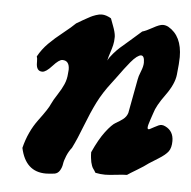

<svg xmlns="http://www.w3.org/2000/svg" viewBox="-41 -515 554 558"><g transform="rotate(5 235.5 -236.5)"><path d="M368.2 -344.7Q368.2 -365.2 358.4 -365.2Q353.5 -365.2 345.7 -359.4Q337.9 -353.5 328.6 -342.3Q319.3 -331.1 312 -321.3Q304.7 -311.5 294.4 -297.4Q284.2 -283.2 279.3 -277.3Q255.9 -247.1 240.7 -216.8Q225.6 -186.5 210.4 -147Q195.3 -107.4 181.6 -80.1Q172.9 -69.3 167 -55.2Q161.1 -41 159.7 -30.8Q158.2 -20.5 152.8 -11.7Q147.5 -2.9 137.7 -1Q120.1 1 112.3 1Q52.7 1 38.1 -67.4Q49.8 -115.2 77.1 -151.9Q104.5 -188.5 109.4 -201.2Q115.2 -213.9 126.5 -231Q137.7 -248 144 -262.7Q150.4 -277.3 151.4 -294.9Q151.4 -296.9 151.9 -300.8Q152.3 -304.7 152.3 -305.7Q152.3 -332 131.8 -332Q122.1 -332 104.5 -312.5Q86.9 -293 76.2 -293Q58.6 -293 58.6 -317.4V-320.3Q58.6 -331.1 56.6 -335.9Q68.4 -357.4 85.9 -375Q103.5 -392.6 127 -411.1Q150.4 -429.7 162.1 -441.4Q168 -445.3 181.2 -452.6Q194.3 -460 200.7 -463.4Q207 -466.8 216.8 -470.2Q226.6 -473.6 234.4 -473.6Q247.1 -473.6 261.7 -464.8Q262.7 -461.9 269.5 -443.8Q276.4 -425.8 277.3 -414.1V-410.2Q277.3 -398.4 274.9 -388.2Q272.5 -377.9 268.1 -364.7Q263.7 -351.6 261.7 -341.8Q266.6 -351.6 276.4 -362.8Q286.1 -374 294.9 -381.8Q303.7 -389.6 323.7 -406.7Q343.8 -423.8 355.5 -434.6Q366.2 -437.5 385.3 -448.2Q404.3 -459 414.1 -459Q421.9 -459 429.7 -455.1Q470.7 -431.6 470.7 -370.1Q470.7 -353.5 466.8 -318.4Q463.9 -291 439 -256.8Q414.1 -222.7 408.2 -201.2Q407.2 -198.2 401.4 -181.2Q395.5 -164.1 395.5 -158.2Q395.5 -153.3 398.4 -153.3Q400.4 -153.3 402.3 -154.3Q408.2 -157.2 415 -161.1Q421.9 -165 426.8 -167Q431.6 -168.9 435.5 -168.9Q440.4 -168.9 446.3 -166Q470.7 -154.3 470.7 -125Q470.7 -105.5 462.9 -94.7Q455.1 -84 434.6 -71.3Q414.1 -58.6 408.2 -54.7Q395.5 -44.9 375 -32.7Q354.5 -20.5 347.7 -15.6Q336.9 -15.6 316.4 -13.2Q295.9 -10.7 284.2 -10.7Q270.5 -10.7 255.9 -13.7Q254.9 -15.6 252 -20Q249 -24.4 247.6 -26.4Q246.1 -28.3 244.1 -33.7Q242.2 -39.1 241.2 -43.5Q240.2 -47.9 239.3 -55.7Q238.3 -63.5 238.3 -72.3Q255.9 -111.3 273.4 -134.3Q291 -157.2 301.8 -163.1Q312.5 -168.9 322.3 -176.3Q332 -183.6 335.9 -195.3Q345.7 -250 354.5 -294.9Q355.5 -302.7 361.8 -318.4Q368.2 -334 368.2 -344.7Z"/></g></svg>

Font: Essays1743
Style: Italic
Weight: 500
Italic angle: -10°
Designer: Based on the typeface in a 1743 English translation of the essays of Montaigne.  PostScript/TrueType font designed by Jo
Version: Version 002.100